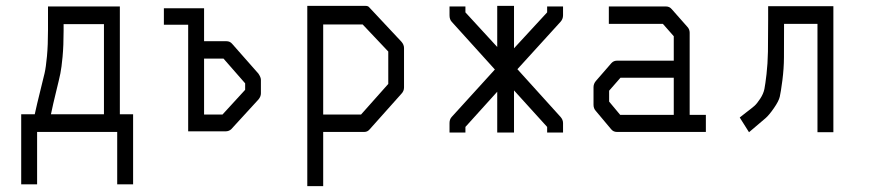

<svg xmlns="http://www.w3.org/2000/svg" viewBox="-20 -498 2956 652"><path d="M106 128H52V-110H98Q105.5 -144.5 116.2 -187.2Q127 -230 131.5 -249.8Q136 -269.5 139.5 -307.2Q143 -345 143 -396V-445V-476H387V-110H432V128H378V-50H106ZM153 -110H333V-416H196V-394Q196 -343 192.5 -305.5Q189 -268 185 -248.5Q181 -229 170.5 -186.5Q160 -144 153 -110Z M619 -414H536.5V-470H673V-358H749.5Q761 -358 768.5 -349L857.5 -248Q866 -235.5 866 -227V-181Q866 -170 857.5 -160L765 -59Q757 -52 746 -52H619ZM673 -109H735.5L812.5 -193V-215L739 -299H673Z M1023.5 -478H1221.5Q1229.5 -478 1233 -474L1343.5 -356Q1352 -346 1352 -335V-201Q1352 -189 1343.5 -180L1235.5 -59Q1228 -50 1217.5 -50H1077.5V134H1023.5ZM1077.5 -415V-109H1206L1298.5 -213V-323L1211.5 -415Z M1668.5 -478H1725.5V-334L1838 -456V-476H1892V-446Q1892 -433.5 1883.5 -424L1737 -263L1883.5 -101Q1892 -91.5 1892 -80V-48H1838V-67L1725.5 -191V-48H1668.5V-186.5L1560.5 -67V-48H1506.5V-80Q1506.5 -93 1514 -101L1660.5 -262L1514 -424Q1506.5 -432 1506.5 -446V-476H1560.5V-456L1668.5 -338.5Z M2268 -108V-234H2087L2048.5 -190V-153L2086 -108ZM2322 -108H2377V-50H2074.5Q2063 -50 2055.5 -59L2003.5 -121Q1995.5 -129.5 1995.5 -142V-202Q1995.5 -213.5 2003.5 -223L2056.5 -284Q2064 -292 2075.5 -292H2268V-375L2231 -417H2047.5V-476H2242Q2253.5 -476 2261 -467L2314 -407Q2322 -398.5 2322 -387Z M2810 -49H2756V-417H2642.5Q2642.5 -341.5 2642.2 -303.2Q2642 -265 2636.8 -224.8Q2631.5 -184.5 2628 -169.5Q2624.5 -154.5 2608.2 -131Q2592 -107.5 2580 -97Q2568 -86.5 2536.5 -60Q2528 -53 2523.5 -49L2492 -99Q2499.5 -105 2513 -115.5Q2533.5 -131 2542 -138.5Q2550.5 -146 2561.5 -162.8Q2572.5 -179.5 2575.8 -195.8Q2579 -212 2583 -246.5Q2587 -281 2587.8 -322.5Q2588.5 -364 2588.5 -432V-477H2810Z"/></svg>

Font: 3270 Nerd Font Mono SemCond
Style: Regular
Weight: 400
Monospace: yes
Version: Version 3.0.1;Nerd Fonts 3.1.1